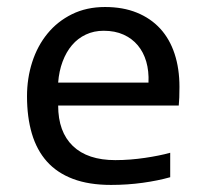

<svg xmlns="http://www.w3.org/2000/svg" viewBox="-20 -519 590 548"><path d="M492.2 -271Q492.2 -252.9 491.7 -240.7Q491.2 -228.5 490.2 -217.8H146Q146 -142.6 188 -102.3Q230 -62 309.1 -62Q330.6 -62 352.1 -63.7Q373.5 -65.4 393.6 -68.4Q413.6 -71.3 431.9 -75Q450.2 -78.6 465.8 -83V-13.2Q431.2 -3.4 387.5 2.7Q343.8 8.8 296.9 8.8Q233.9 8.8 188.5 -8.3Q143.1 -25.4 114 -57.9Q85 -90.3 71 -137.5Q57.1 -184.6 57.1 -244.1Q57.1 -295.9 72 -342Q86.9 -388.2 115.5 -423.1Q144 -458 185.5 -478.5Q227.1 -499 279.8 -499Q331.1 -499 370.6 -482.9Q410.2 -466.8 437.3 -437.3Q464.4 -407.7 478.3 -365.5Q492.2 -323.2 492.2 -271ZM403.8 -283.2Q405.3 -315.9 397.5 -343Q389.6 -370.1 373.3 -389.6Q356.9 -409.2 332.5 -420.2Q308.1 -431.2 275.9 -431.2Q248 -431.2 225.1 -420.4Q202.1 -409.7 185.5 -390.1Q168.9 -370.6 158.7 -343.3Q148.4 -315.9 146 -283.2Z"/></svg>

Font: Code New Roman
Style: Regular
Weight: 400
Monospace: yes
Designer: Sam Radian
Foundry: Code New Roman
Version: Version 2.00 November 29, 2014